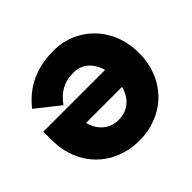

<svg xmlns="http://www.w3.org/2000/svg" viewBox="-172 -912 1126 1126"><g transform="rotate(-45 391.5 -349.0)"><path d="M25 -420V-342C27 -135 177 16 386 16H387C597 16 748 -137 748 -346V-352C748 -570 587 -714 407 -714H406C260 -714 154 -663 73 -561L218 -446C266 -512 319 -540 391 -540H396C465 -540 517 -493 537 -420ZM537 -279C518 -205 464 -156 389 -156H386C311 -156 257 -205 238 -279Z"/></g></svg>

Font: Fixel Display Black
Style: Regular
Weight: 900
Designer: AlfaBravo + MacPaw
Foundry: Kyrylo Tkachov, Marchela Mozhyna, Serhii Makarenko, Maria Weinstein, Zakhar Kryvoshyya
Version: Version 1.211